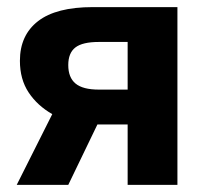

<svg xmlns="http://www.w3.org/2000/svg" viewBox="-20 -520 580 540"><path d="M127 -199Q85 -223 60.5 -260Q36 -297 36 -349Q36 -421 87 -460.5Q138 -500 241 -500H479V0H339V-170H254L172 0H27ZM339 -402H258Q212 -402 192 -386.5Q172 -371 172 -337Q172 -302 192.5 -285Q213 -268 258 -268H339Z"/></svg>

Font: Moderustic SemiBold
Style: Regular
Weight: 600
Designer: Tural Alisoy
Foundry: TAFT Foundry
Version: Version 2.120